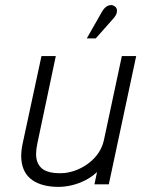

<svg xmlns="http://www.w3.org/2000/svg" viewBox="-20 -720 552 750"><path d="M424 -649Q432 -658 435 -666.5Q438 -675 436.5 -683Q435 -691 427 -696Q420 -701 411 -700Q402 -699 394 -693Q386 -687 380 -677L319 -570H354ZM359 -48 349 0H405L512 -501H456L386 -173Q380 -146 365.5 -124Q351 -102 329.5 -85Q308 -68 283 -57.5Q258 -47 231 -44Q190 -41 163 -51Q136 -61 126 -87.5Q116 -114 126 -160L198 -501H142L68 -157Q61 -123 63.5 -96Q66 -69 77 -49Q88 -29 107 -16Q126 -3 151.5 3.5Q177 10 208 10Q234 10 261 3.5Q288 -3 313.5 -16Q339 -29 359 -48Z"/></svg>

Font: Advent Pro
Style: Italic
Weight: 400
Italic angle: -12°
Designer: VivaRado, Andreas Kalpakidis
Foundry: VivaRado, Andreas Kalpakidis
Version: Version 3.000